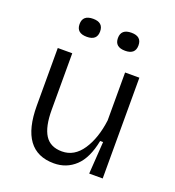

<svg xmlns="http://www.w3.org/2000/svg" viewBox="-131 -808 839 922"><g transform="rotate(20 288.5 -346.5)"><path d="M247 12Q76 12 76 -221V-515H150V-226Q150 -140 177 -97.5Q204 -55 264 -55Q327 -55 367.5 -115.5Q408 -176 420 -270V-515H493V0H424L435 -165H420Q402 -73 356.5 -30.5Q311 12 247 12ZM384 -613Q331 -613 331 -659Q331 -705 384 -705Q436 -705 436 -659Q436 -613 384 -613ZM188 -613Q135 -613 135 -659Q135 -705 188 -705Q240 -705 240 -659Q240 -613 188 -613Z"/></g></svg>

Font: Bricolage Grotesque 12pt Light
Style: Regular
Weight: 300
Designer: Mathieu Triay
Foundry: Atelier Triay
Version: Version 1.001; ttfautohint (v1.8.4.7-5d5b);gftools[0.9.33.de